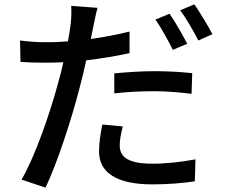

<svg xmlns="http://www.w3.org/2000/svg" viewBox="-20 -812 1040 882"><path d="M840 -611C820 -650 784 -713 759 -749L694 -722C721 -684 754 -623 774 -583ZM505 -383C566 -390 627 -393 692 -393C751 -393 810 -387 860 -381L863 -476C807 -482 747 -485 690 -485C626 -485 558 -480 505 -475ZM575 -667C518 -653 457 -641 397 -633L409 -691C413 -711 421 -751 428 -776L307 -785C309 -763 308 -727 304 -695C302 -677 297 -651 292 -622C257 -619 224 -618 193 -618C155 -618 120 -620 72 -626L74 -528C110 -525 146 -524 192 -524C217 -524 243 -525 271 -526C264 -494 256 -461 247 -431C210 -292 139 -88 79 13L189 50C243 -62 309 -266 345 -406C356 -448 367 -492 376 -535C444 -543 513 -554 575 -568ZM450 -240C442 -199 435 -157 435 -116C435 -18 518 35 679 35C754 35 820 29 875 21L878 -80C813 -68 745 -60 680 -60C554 -60 530 -100 530 -145C530 -169 536 -200 544 -231ZM808 -765C836 -727 869 -669 891 -626L956 -655C937 -691 899 -754 873 -792Z"/></svg>

Font: Source Han Sans KR Medium
Style: Regular
Weight: 500
Designer: Ryoko NISHIZUKA (kana & ideographs); Paul D. Hunt (Latin, Greek & Cyrillic); Wenlong ZHANG (bopomofo); Sandoll Communica
Foundry: Adobe Systems Incorporated
Version: Version 1.001;PS 1.001;hotconv 1.0.78;makeotf.lib2.5.61930